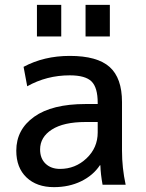

<svg xmlns="http://www.w3.org/2000/svg" viewBox="-20 -760 599 790"><path d="M332 -610V-740H432V-610ZM132 -610V-740H232V-610ZM382 -258H332Q242 -258 193.5 -227Q145 -196 145 -145Q145 -108 167.5 -86.5Q190 -65 227 -65Q290 -65 336 -108.5Q382 -152 382 -215ZM47 -140Q47 -227 120.5 -279.5Q194 -332 332 -332H382V-337Q382 -400 356.5 -425Q331 -450 267 -450Q172 -450 92 -405L77 -485Q161 -530 267 -530Q380 -530 431 -484.5Q482 -439 482 -340V-140Q482 -69 497 0H402Q394 -44 393 -80H391Q363 -38 313.5 -14Q264 10 202 10Q131 10 89 -30Q47 -70 47 -140Z"/></svg>

Font: Mplus 1p Medium
Style: Regular
Weight: 500
Version: Version 1.061